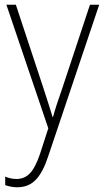

<svg xmlns="http://www.w3.org/2000/svg" viewBox="-20 -549 442 811"><path d="M7 -529H47L164 -175Q179 -129 187.5 -102Q196 -75 202 -55H204Q217 -103 242 -173L360 -529H399L184 110Q162 178 131.5 210Q101 242 53 242Q28 242 2 233V197Q14 202 25.5 204.5Q37 207 50 207Q83 207 106 183.5Q129 160 149 101L184 -7Z"/></svg>

Font: Noto Sans Sinhala UI SemiCondensed ExtraLight
Style: Regular
Weight: 200
Width: 4
Designer: Jelle Bosma - Monotype Design Team
Foundry: Monotype Imaging Inc.
Version: Version 2.006; ttfautohint (v1.8.4.7-5d5b)